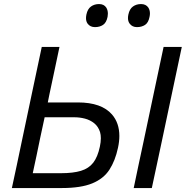

<svg xmlns="http://www.w3.org/2000/svg" viewBox="-20 -950 938 970"><path d="M292 0H40Q52.5 -59 64.5 -114Q76 -169 90 -235.5L140 -472.5Q154.5 -540.5 166.5 -597.5Q178.5 -654 191 -713H280.5Q268 -653 256 -597Q244 -540.5 229.5 -472.5L221.5 -432.5H373.5Q493 -432.5 546 -371.5Q583 -328.5 583 -263Q583 -235 576 -203Q562 -137.5 532.5 -92.2Q503 -47 445.8 -23.5Q388.5 0 292 0ZM145.5 -75H288.5Q349.5 -75 389 -87Q428.5 -99 451 -128Q473.5 -157 484.5 -209Q489.5 -232.5 489.5 -251.5Q489.5 -269 485.5 -282.5Q476.5 -311 455.8 -327.5Q435 -344 408.8 -350.8Q382.5 -357.5 356.5 -357.5H205.5L182.5 -250.5Q172.5 -201.5 163.8 -160.2Q155 -119 145.5 -75ZM655.5 0Q668 -59.5 679.5 -114.5Q691 -169 705.5 -236L755.5 -472.5Q770 -541 782 -597.5Q794 -653.5 806.5 -713H898.5Q886 -653.5 874 -597.5Q862 -541 847.5 -472.5L797.5 -236Q783 -169 771.5 -114.2Q760 -59.5 747 0ZM635.5 -830Q626.5 -841.5 626.5 -858.5Q626.5 -867 628.5 -876.5Q634.5 -905 651.8 -917.2Q669 -929.5 692.5 -929.5Q717.5 -929.5 729.5 -911.5Q737.5 -899 737.5 -882Q737.5 -874 735.5 -865Q730 -835.5 712.8 -824.2Q695.5 -813 672 -813Q648.5 -813 635.5 -830ZM460 -813Q436 -813 423 -830Q414.5 -841.5 414.5 -858Q414.5 -866.5 416.5 -876.5Q422.5 -905 439.8 -917.2Q457 -929.5 480.5 -929.5Q505.5 -929.5 517 -911.5Q525 -898.5 525 -881Q525 -873.5 523.5 -865Q517.5 -835.5 500.5 -824.2Q483.5 -813 460 -813Z"/></svg>

Font: Heraclito
Style: Italic
Weight: 400
Italic angle: -12°
Designer: Kostas Bartsokas (font) & Cristiano Sobral (main changes)
Foundry: Kostas Bartsokas (font) & Cristiano Sobral (main changes)
Version: Version 1.00;July 8, 2020;FontCreator 13.0.0.2655 64-bit